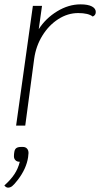

<svg xmlns="http://www.w3.org/2000/svg" viewBox="-46 -577 466 882"><path d="M394 -522Q394 -507 380 -501Q360 -517 313 -517Q265 -517 221.5 -489Q178 -461 148.5 -413Q119 -365 111 -307L70 0H28L105 -550H147L132 -443Q164 -493 216.5 -525Q269 -557 324 -557Q358 -557 376 -547.5Q394 -538 394 -522ZM85 126 83 146Q75 198 36 249Q19 271 10 278Q1 285 -9 285Q-18 285 -26 275Q3 249 20 223.5Q37 198 45 166H43Q32 166 25 159Q18 152 18 141Q18 130 20 120Q22 108 29.5 103Q37 98 51 98H59Q71 98 78 105.5Q85 113 85 126Z"/></svg>

Font: Krub ExtraLight
Style: Italic
Weight: 275
Italic angle: -8°
Designer: Ekaluck Peanpanawate
Foundry: Cadson Demak Co.,Ltd.
Version: Version 1.000; ttfautohint (v1.6)